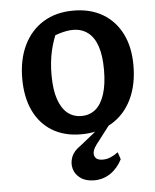

<svg xmlns="http://www.w3.org/2000/svg" viewBox="-52 -550 647 801"><g transform="rotate(-5 272.0 -149.5)"><path d="M273 11Q203 11 152.5 -19.5Q102 -50 75 -106.5Q48 -163 48 -241Q48 -322 77 -381.5Q106 -441 159 -473.5Q212 -506 285 -506Q356 -506 407.5 -475.5Q459 -445 487 -389.5Q515 -334 515 -257Q515 -175 485.5 -114.5Q456 -54 401.5 -21.5Q347 11 273 11ZM281 -65Q315 -65 339.5 -85Q364 -105 377.5 -146.5Q391 -188 391 -249Q391 -308 378 -347Q365 -386 339 -406Q313 -426 276 -426Q252 -426 220 -416.5Q188 -407 143 -388L213 -437Q192 -393 181.5 -347Q171 -301 171 -246Q171 -185 184.5 -145Q198 -105 222.5 -85Q247 -65 281 -65ZM311 207Q276 207 254 191.5Q232 176 225 152Q218 128 227.5 102.5Q237 77 266 58L367 -23H396L333 59Q313 86 319 105Q325 124 354 124Q371 124 387 117Q403 110 418 99L428 129Q409 166 378.5 186.5Q348 207 311 207Z"/></g></svg>

Font: Piazzolla Thin
Style: Bold
Weight: 700
Version: Version 2.005